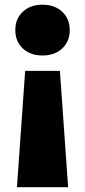

<svg xmlns="http://www.w3.org/2000/svg" viewBox="-20 -625 354 800"><path d="M263.8 155H50.6L84.8 -329.8H229.6ZM157.2 -605.4Q207.8 -605.4 239.2 -576.1Q270.6 -546.8 270.6 -499.6Q270.6 -452.4 239.2 -423.1Q207.8 -393.8 157.2 -393.8Q106.2 -393.8 75 -423.1Q43.8 -452.4 43.8 -499.6Q43.8 -546.8 75 -576.1Q106.2 -605.4 157.2 -605.4Z"/></svg>

Font: Unbounded
Style: Regular
Weight: 400
Designer: Luke Prowse, Jean-Baptiste Morizot, Fátima Lázaro, Florian Runge
Foundry: NaN
Version: Version 1.701;gftools[0.9.28.dev5+ged2979d]